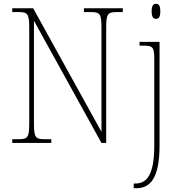

<svg xmlns="http://www.w3.org/2000/svg" viewBox="-20 -758 934 1018"><path d="M807 -658C821 -658 830 -666 830 -698C830 -729 821 -738 807 -738C794 -738 784 -729 784 -698C784 -666 794 -658 807 -658ZM45 0H252V-20H216C166 -20 160 -31 160 -108V-648L518 0H543V-606C543 -683 549 -694 599 -694H631V-714H425V-694H462C512 -694 518 -683 518 -606V-59L156 -714H45V-694H79C129 -694 135 -683 135 -606V-108C135 -31 129 -20 79 -20H45ZM689 240H702C774 240 826 192 826 12V-536H720V-516H735C792 -516 798 -510 798 -439V12C798 167 760 215 698 215H689Z"/></svg>

Font: Noto Serif SemiCondensed Thin
Style: Regular
Weight: 100
Width: 4
Designer: Monotype Design Team
Foundry: Monotype Imaging Inc.
Version: Version 2.015